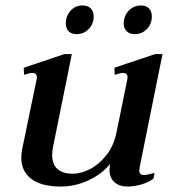

<svg xmlns="http://www.w3.org/2000/svg" viewBox="-20 -673 643 703"><path d="M221 -587Q221 -615 238.5 -634Q256 -653 282 -653Q302 -653 312.5 -642Q323 -631 323 -613Q323 -586 305 -567Q287 -548 260 -548Q242 -548 231.5 -558.5Q221 -569 221 -587ZM433 -587Q433 -596 434 -600Q439 -624 456 -638.5Q473 -653 496 -653Q515 -653 525.5 -642Q536 -631 536 -613Q536 -586 518 -567Q500 -548 474 -548Q455 -548 444 -558.5Q433 -569 433 -587ZM508 -32Q516 -32 546 -40L542 -19Q523 -5 497 2.5Q471 10 446 10Q417 10 399 -6Q381 -22 381 -52Q381 -59 383 -73Q355 -37 305.5 -13.5Q256 10 203 10Q131 10 94.5 -18Q58 -46 58 -95Q58 -110 61 -126L114 -382Q115 -385 115 -390Q115 -406 97 -406Q89 -406 68 -399L67 -425L216 -475H243L175 -139Q171 -123 171 -106Q171 -71 190.5 -54Q210 -37 247 -37Q277 -37 310 -54Q343 -71 370 -105.5Q397 -140 407 -190L446 -382Q447 -385 447 -390Q447 -406 429 -406Q421 -406 400 -399L399 -425L548 -475H575L492 -64Q490 -52 490 -49Q490 -32 508 -32Z"/></svg>

Font: Taviraj Medium
Style: Italic
Weight: 500
Italic angle: -12°
Designer: Katatrad Team
Foundry: CadsonDemak
Version: Version 1.001